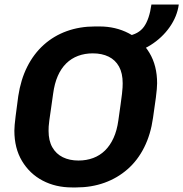

<svg xmlns="http://www.w3.org/2000/svg" viewBox="-20 -812 804 842"><path d="M296 10Q224 10 167 -20Q110 -50 76.5 -106Q43 -162 43 -239Q43 -259 48.5 -302.5Q54 -346 60 -390Q71 -463 99.5 -519.5Q128 -576 172 -615.5Q216 -655 273 -675.5Q330 -696 397 -696H416Q487 -696 544.5 -666Q602 -636 635.5 -580Q669 -524 669 -447Q669 -426 663.5 -383.5Q658 -341 651 -295Q641 -223 612.5 -166Q584 -109 539.5 -70Q495 -31 438 -10.5Q381 10 314 10ZM324 -108Q359 -108 388.5 -119Q418 -130 440.5 -152Q463 -174 478 -207Q493 -240 499 -284Q505 -327 509 -355Q513 -383 515 -400.5Q517 -418 517.5 -428.5Q518 -439 518 -447Q518 -491 502 -520Q486 -549 456.5 -563.5Q427 -578 387 -578Q352 -578 322.5 -567Q293 -556 270.5 -534Q248 -512 233.5 -479Q219 -446 213 -401Q207 -358 203 -330.5Q199 -303 196.5 -285.5Q194 -268 193.5 -257.5Q193 -247 193 -238Q193 -195 209.5 -166Q226 -137 255.5 -122.5Q285 -108 324 -108ZM527 -576 538 -654Q588 -662 611.5 -695Q635 -728 644 -792H764Q757 -740 724 -693Q691 -646 640 -614Q589 -582 527 -576Z"/></svg>

Font: Chivo SemiBold
Style: Italic
Weight: 600
Italic angle: -8.05°
Designer: Hector Gatti
Foundry: Omnibus-Type
Version: Version 2.002